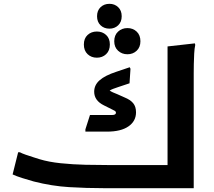

<svg xmlns="http://www.w3.org/2000/svg" viewBox="-20 -985 1120 1005"><path d="M994 0H524Q433 0 342 -5.5Q251 -11 157 -35Q128 -43 96.5 -53Q65 -63 46 -72L75 -188H84Q95 -182 115 -175Q135 -168 154.5 -162Q174 -156 186 -152Q235 -137 298.5 -130.5Q362 -124 428 -122.5Q494 -121 553 -121H857V-742L1000 -758L1002 -750Q998 -732 996.5 -704.5Q995 -677 994.5 -649.5Q994 -622 994 -602ZM632 -475Q662 -463 677 -445Q692 -427 692 -397Q692 -351 652.5 -323.5Q613 -296 540 -296H427V-308L451 -383H566Q587 -383 587 -395Q587 -401 581.5 -404.5Q576 -408 567 -412L525 -433Q473 -458 473 -505Q473 -540 501.5 -565Q530 -590 588 -609L659 -633L663 -625L658 -549L598 -529Q583 -524 572.5 -520Q562 -516 554 -511Q561 -506 571 -501.5Q581 -497 594 -492ZM553 -835Q525 -835 506.5 -852.5Q488 -870 488 -900Q488 -930 506.5 -947.5Q525 -965 553 -965Q580 -965 598.5 -947.5Q617 -930 617 -900Q617 -870 598.5 -852.5Q580 -835 553 -835ZM647 -701Q618 -701 598 -719.5Q578 -738 578 -769Q578 -801 598 -819.5Q618 -838 647 -838Q676 -838 695.5 -819.5Q715 -801 715 -769Q715 -738 695.5 -719.5Q676 -701 647 -701ZM487 -683Q458 -683 438.5 -701.5Q419 -720 419 -752Q419 -784 438.5 -802Q458 -820 487 -820Q516 -820 535.5 -802Q555 -784 555 -752Q555 -720 535.5 -701.5Q516 -683 487 -683Z"/></svg>

Font: Kufam SemiBold
Style: Regular
Weight: 600
Designer: Wael Morcos, Artur Schmal
Foundry: Original Type
Version: Version 1.300; ttfautohint (v1.8.3)